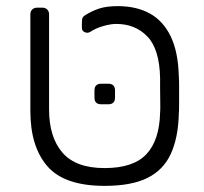

<svg xmlns="http://www.w3.org/2000/svg" viewBox="-20 -596 664 626"><path d="M321 10Q190 10 134.5 -54Q79 -118 79 -234V-549Q79 -559 85 -565Q91 -571 101 -571H118Q128 -571 134 -565Q140 -559 140 -549V-239Q140 -149 183.5 -98.5Q227 -48 321 -48Q415 -48 457.5 -93.5Q500 -139 502 -229Q503 -239 502.5 -262Q502 -285 502 -308.5Q502 -332 502 -342Q500 -436 460.5 -477Q421 -518 359 -518Q341 -518 316.5 -511Q292 -504 274 -492Q266 -487 256.5 -491Q247 -495 247 -505V-518Q247 -527 248 -534Q249 -541 257 -546Q279 -560 303 -568Q327 -576 364 -576Q425 -576 468.5 -552Q512 -528 536.5 -477.5Q561 -427 563 -347Q564 -337 564 -311.5Q564 -286 564 -260Q564 -234 563 -224Q561 -147 537 -94.5Q513 -42 461 -16Q409 10 321 10ZM310 -256Q288 -256 288 -278V-301Q288 -323 310 -323H333Q355 -323 355 -301V-278Q355 -256 333 -256Z"/></svg>

Font: Rubik Light
Style: Regular
Weight: 300
Designer: Hubert and Fischer
Foundry: Hubert and Fischer
Version: Version 2.300;gftools[0.9.30]